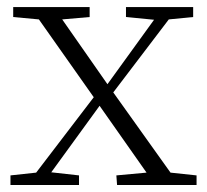

<svg xmlns="http://www.w3.org/2000/svg" viewBox="-20 -527 590 547"><path d="M465.8 -35.2 540 -27.3V0H313.5L311.5 -27.3L397.5 -35.2L263.7 -225.6L126 -36.1L205.1 -27.3V0H9.8V-27.3L83 -35.2L247.1 -250L90.8 -471.7L17.6 -478.5V-506.8H235.4V-478.5L157.2 -471.7L286.1 -287.1L418.9 -470.7L338.9 -478.5V-506.8H530.3V-478.5L460.9 -471.7L302.7 -263.7Z"/></svg>

Font: GenYoMin TW TTF ExtraLight
Style: Regular
Weight: 250
Version: Version 1.300